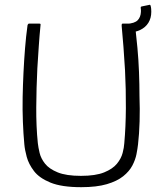

<svg xmlns="http://www.w3.org/2000/svg" viewBox="-20 -771 674 797"><path d="M317 6Q236 6 189.5 -13Q143 -32 121 -61Q99 -90 91 -119.5Q83 -149 81 -172Q77 -215 75 -265.5Q73 -316 74 -368Q75 -418 77.5 -469.5Q80 -521 84 -571Q88 -621 94 -664Q94 -667 96 -670Q98 -673 100 -673Q111 -673 121.5 -673Q132 -673 143 -673Q147 -673 148 -671.5Q149 -670 148 -664Q144 -624 141 -579.5Q138 -535 135 -487Q131 -406 130.5 -325.5Q130 -245 137 -177Q139 -159 144.5 -136Q150 -113 167 -91.5Q184 -70 219.5 -55.5Q255 -41 316 -41Q377 -41 412.5 -55.5Q448 -70 465.5 -91.5Q483 -113 489 -136Q495 -159 496 -177Q502 -244 502.5 -322Q503 -400 499 -479Q496 -529 492.5 -576Q489 -623 485 -664Q485 -670 486 -671.5Q487 -673 490 -673Q502 -673 512.5 -673Q523 -673 534 -673Q538 -673 539 -670Q540 -667 541 -664Q546 -621 550.5 -572Q555 -523 557 -472Q559 -421 559 -372Q561 -319 559.5 -267Q558 -215 553 -172Q551 -154 546.5 -131Q542 -108 529.5 -84Q517 -60 491.5 -39.5Q466 -19 423.5 -6.5Q381 6 317 6ZM601 -751Q603 -752 605 -748Q607 -741 607.5 -734.5Q608 -728 608 -722Q608 -696 596 -676.5Q584 -657 561.5 -646.5Q539 -636 506 -634Q502 -634 502 -638V-668Q502 -672 506 -672Q539 -674 551.5 -687Q564 -700 565 -722Q565 -726 565 -730.5Q565 -735 564 -739Q564 -743 567 -744Z"/></svg>

Font: Glory Thin Light
Style: Regular
Weight: 300
Version: Version 1.011